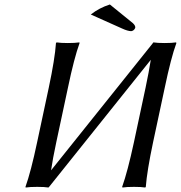

<svg xmlns="http://www.w3.org/2000/svg" viewBox="-20 -838 811 861"><path d="M198.7 -444.8Q226.1 -573.7 231 -645L233.9 -647.9Q251.5 -645 284.2 -645Q316.9 -645 335.9 -647.9L336.9 -645Q312.5 -578.1 284.7 -444.8L232.4 -200.2Q216.3 -125 209 -74.2L665 -644V-644.5L668 -647.9Q685.5 -645 718.3 -645Q751 -645 769.5 -647.9L771 -645Q746.6 -578.1 718.8 -444.8L666.5 -200.2Q639.2 -71.3 633.8 0L631.3 2.9Q613.8 0 581.1 0Q548.3 0 529.3 2.9L527.8 0Q552.2 -68.4 580.6 -200.2L632.8 -444.8Q648.4 -519 656.2 -569.8L200.2 0L197.3 2.9Q179.7 0 147 0Q114.3 0 95.2 2.9L94.2 0Q118.7 -68.4 146.5 -200.2ZM472.7 -817.9 576.2 -733.9Q588.4 -722.2 586.4 -712.9Q581.1 -700.2 568.4 -698.2Q552.2 -698.7 527.8 -710L387.2 -772.9Q424.8 -802.7 472.7 -817.9Z"/></svg>

Font: Linux Biolinum Slanted O
Style: Slanted
Weight: 400
Designer: Philipp H. Poll
Foundry: Philipp H. Poll
Version: Version 1.0.4